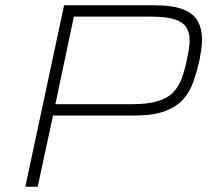

<svg xmlns="http://www.w3.org/2000/svg" viewBox="-20 -708 806 728"><path d="M76 0 223 -688H564Q637 -688 676.5 -671.5Q716 -655 731 -626Q746 -597 746 -559Q746 -540 743 -519.5Q740 -499 736 -478Q727 -438 714 -400Q701 -362 676 -333Q651 -304 606.5 -287Q562 -270 491 -270H181L123 0ZM190 -313H482Q541 -313 578.5 -324.5Q616 -336 636.5 -357.5Q657 -379 668.5 -409.5Q680 -440 688 -479Q693 -501 696 -520.5Q699 -540 699 -556Q699 -584 686.5 -604Q674 -624 642.5 -634.5Q611 -645 552 -645H260Z"/></svg>

Font: Saira Expanded ExtraLight
Style: Italic
Weight: 250
Width: 7
Italic angle: -12°
Designer: Hector Gatti with collaboration of the Omnibus-Type team
Foundry: Omnibus-Type
Version: Version 1.101